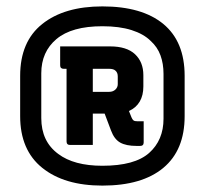

<svg xmlns="http://www.w3.org/2000/svg" viewBox="-20 -780 640 600"><path d="M300 -760Q424 -760 490.5 -705Q557 -650 557 -543V-417Q557 -311 490.5 -255.5Q424 -200 300 -200Q181 -200 112 -255.5Q43 -311 43 -417V-543Q43 -650 112 -705Q181 -760 300 -760ZM300 -698Q204 -698 156.5 -658Q109 -618 109 -551V-411Q109 -338 162 -299Q211 -262 300 -262Q401 -262 446 -302Q491 -342 491 -409V-549Q491 -581 481.5 -607Q472 -633 451 -652Q429 -674 391 -686Q353 -698 300 -698ZM324 -635Q376 -635 402 -610.5Q428 -586 428 -545V-510Q428 -454 383 -433Q388 -421 391 -413Q394 -406 397.5 -403.5Q401 -401 410 -401H429V-335Q429 -324 418 -324H407Q374 -324 355.5 -334.5Q337 -345 327 -372Q322 -385 317 -398.5Q312 -412 307 -425H270V-327H199Q188 -327 188 -338V-565H179Q168 -565 168 -576V-635ZM321 -565H270V-493H321Q333 -493 340.5 -500Q348 -507 348 -517V-541Q348 -553 341 -559Q335 -565 321 -565Z"/></svg>

Font: Recursive Mn Lnr St XBd
Style: Regular
Weight: 800
Monospace: yes
Version: Version 1.079;hotconv 1.0.112;makeotfexe 2.5.65598; ttfautoh